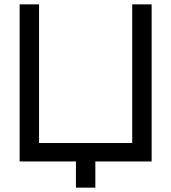

<svg xmlns="http://www.w3.org/2000/svg" viewBox="-20 -740 785 880"><path d="M328 120V0H70V-720H159V-84.5H586V-720H675V0H417V120Z"/></svg>

Font: Cns Manrope Med
Style: Regular
Weight: 500
Designer: Mikhail Sharanda
Foundry: Mikhail Sharanda
Version: Version 4.504